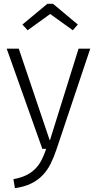

<svg xmlns="http://www.w3.org/2000/svg" viewBox="-20 -777 506 1002"><path d="M78 -523 239 -46H241L390 -523H451L275 2Q261 44 244 78Q227 112 202 138Q177 164 142 181Q107 198 58 205L50 158Q89 151 116.5 137.5Q144 124 163.5 104.5Q183 85 196.5 59Q210 33 221 0H201L15 -523ZM124 -619 97 -649 227 -757H257L386 -649L360 -619L242 -704Z"/></svg>

Font: Jldddboxgfspflltxgxzjzlszac
Style: Regular
Weight: 300
Designer: Carrois Corporate & Edenspiekermann
Foundry: Carrois Corporate GbR & Edenspiekermann AG
Version: Version 2.001